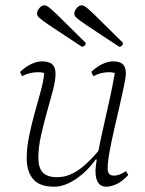

<svg xmlns="http://www.w3.org/2000/svg" viewBox="-20 -694 550 726"><path d="M185 12Q130 12 105.5 -16.5Q81 -45 81 -95Q81 -135 90 -179Q99 -223 111 -266.5Q123 -310 134 -349Q145 -388 147 -418Q137 -421 124 -421Q92 -421 63 -406L56 -422Q77 -442 98.5 -452Q120 -462 138 -462Q166 -462 178 -450.5Q190 -439 190 -415Q190 -390 180 -352Q170 -314 157.5 -270Q145 -226 135 -181Q125 -136 125 -98Q125 -59 142 -41.5Q159 -24 196 -24Q235 -24 272 -48Q309 -72 352 -123Q360 -165 372 -217.5Q384 -270 395.5 -322.5Q407 -375 414 -418Q405 -421 392 -421Q362 -421 333 -406L325 -422Q346 -442 367.5 -452Q389 -462 407 -462Q434 -462 445 -450.5Q456 -439 456 -417Q456 -403 449 -369.5Q442 -336 432 -292.5Q422 -249 411.5 -203.5Q401 -158 394 -119Q387 -80 387 -57Q387 -30 410 -30Q422 -30 433 -34.5Q444 -39 457 -47L465 -32Q440 -6 419 3Q398 12 382 12Q341 12 341 -48Q341 -62 346 -91H342Q308 -44 265.5 -16Q223 12 185 12ZM290 -517Q228 -558 193 -581Q158 -604 142.5 -615.5Q127 -627 123.5 -632Q120 -637 120 -642Q120 -653 129 -663.5Q138 -674 148 -674Q153 -674 159 -670.5Q165 -667 179.5 -654Q194 -641 223 -612Q252 -583 304 -532Q304 -525 299.5 -521Q295 -517 290 -517ZM431 -517Q369 -558 334 -581Q299 -604 283.5 -615.5Q268 -627 264.5 -632Q261 -637 261 -642Q261 -653 270 -663.5Q279 -674 289 -674Q294 -674 300 -670.5Q306 -667 320.5 -654Q335 -641 364 -612Q393 -583 445 -532Q445 -525 440.5 -521Q436 -517 431 -517Z"/></svg>

Font: Petrona ExtraLight
Style: Italic
Weight: 200
Italic angle: -9°
Designer: Ringo R. Seeber
Foundry: Ringo R. Seeber
Version: Version 2.001; ttfautohint (v1.8.3)